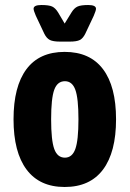

<svg xmlns="http://www.w3.org/2000/svg" viewBox="-20 -738 517 766"><path d="M34 -262Q34 -393 85.5 -462Q137 -531 238 -531Q339 -531 391 -462Q443 -393 443 -262Q443 -131 391 -61.5Q339 8 238 8Q138 8 86 -61.5Q34 -131 34 -262ZM293 -262Q293 -346 280.5 -380Q268 -414 239 -414Q209 -414 196.5 -380Q184 -346 184 -262Q184 -178 196.5 -143.5Q209 -109 239 -109Q268 -109 280.5 -143.5Q293 -178 293 -262ZM157 -603 123 -675Q114 -696 114 -703Q114 -718 145 -718Q175 -718 188 -712Q201 -706 212 -688L238 -644L265 -688Q276 -706 289.5 -712Q303 -718 332 -718Q363 -718 363 -703Q363 -696 354 -675L320 -603Q311 -585 298.5 -578.5Q286 -572 258 -572H220Q192 -572 179 -578.5Q166 -585 157 -603Z"/></svg>

Font: Asap Condensed
Style: Bold
Weight: 700
Designer: Pablo Cosgaya
Foundry: Omnibus-Type
Version: Version 1.010; ttfautohint (v1.8)